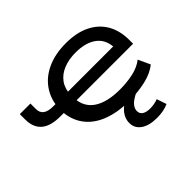

<svg xmlns="http://www.w3.org/2000/svg" viewBox="-154 -730 1153 1153"><g transform="rotate(-45 422.5 -153.5)"><path d="M543 9Q443 9 369.5 -20Q296 -49 255.5 -105Q215 -161 212 -238L231 -218H185Q102 -218 62 -252.5Q22 -287 22 -354V-400H112V-353Q112 -322 133 -306.5Q154 -291 198 -291H233L213 -267Q218 -336 256 -390.5Q294 -445 361 -475.5Q428 -506 519 -506Q609 -506 672 -475Q735 -444 768.5 -387Q802 -330 802 -249V-218H305L321 -234Q325 -158 384.5 -118.5Q444 -79 552 -79Q611 -79 664 -90.5Q717 -102 754 -131L789 -55Q748 -21 682.5 -6Q617 9 543 9ZM520 -425Q463 -425 418 -407Q373 -389 347 -353.5Q321 -318 319 -265L303 -291H730L707 -269Q707 -348 657 -386.5Q607 -425 520 -425ZM589 199Q523 199 486 173Q449 147 449 103Q449 60 481.5 25Q514 -10 578 -34L615 0Q589 11 570 24.5Q551 38 541.5 53Q532 68 532 84Q532 107 550 118.5Q568 130 600 130Q617 130 633.5 127Q650 124 667 118L688 180Q666 190 641.5 194.5Q617 199 589 199Z"/></g></svg>

Font: Nunito Sans 7pt Expanded Medium
Style: Regular
Weight: 500
Width: 7
Designer: Vernon Adams
Foundry: Vernon Adams
Version: Version 3.101;gftools[0.9.27]